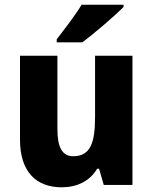

<svg xmlns="http://www.w3.org/2000/svg" viewBox="-20 -786 650 816"><path d="M505 -756V-766H327C300 -721 254 -662 221 -619V-606H330C381 -644 468 -719 505 -756ZM543 -549H384V-290C384 -182 366 -122 291 -122C244 -122 224 -161 224 -237V-549H65V-192C65 -56 134 10 242 10C306 10 361 -15 393 -69H401L421 0H543Z"/></svg>

Font: Noto Sans Sinhala UI SemiCondensed ExtraBold
Style: Regular
Weight: 800
Width: 4
Designer: Jelle Bosma - Monotype Design Team
Foundry: Monotype Imaging Inc.
Version: Version 2.006